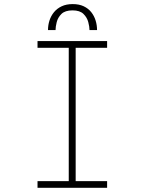

<svg xmlns="http://www.w3.org/2000/svg" viewBox="-20 -896 690 916"><path d="M159 0V-32H308V-668H159V-700H491V-668H341V-32H491V0ZM327 -876.5Q357.5 -876.5 379.5 -866Q401.5 -855.5 415.5 -837.8Q429.5 -820 436.2 -798Q443 -776 443 -752.5H407Q407 -768 401.2 -790.2Q395.5 -812.5 378.2 -829.5Q361 -846.5 326 -846.5Q290.5 -846.5 273.2 -829.5Q256 -812.5 250.5 -790.2Q245 -768 245 -752.5H209Q209 -776 216 -798Q223 -820 237.5 -837.8Q252 -855.5 274.2 -866Q296.5 -876.5 327 -876.5Z"/></svg>

Font: Trispace Thin
Style: Regular
Weight: 100
Designer: Tyler Finck
Foundry: Etcetera Type Company
Version: Version 1.210